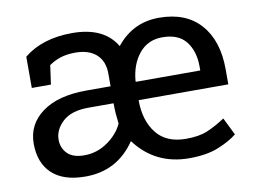

<svg xmlns="http://www.w3.org/2000/svg" viewBox="-64 -631 977 733"><g transform="rotate(-10 424.0 -264.0)"><path d="M212.4 10.3Q127 10.3 82.8 -31.2Q38.6 -72.8 38.6 -147.5Q38.6 -222.2 100.1 -267.3Q161.6 -312.5 271.5 -312.5H365.7V-361.8Q365.7 -409.7 336.7 -436Q307.6 -462.4 254.9 -462.4Q221.7 -462.4 197.3 -454.3Q172.9 -446.3 152.8 -432.1L142.6 -358.4H68.4V-479.5Q140.1 -538.1 256.3 -538.1Q378.9 -538.1 426.8 -457.5Q491.2 -538.1 592.3 -538.1Q696.8 -538.1 753.2 -474.6Q809.6 -411.1 809.6 -299.8V-241.7H462.9L461.9 -239.3Q462.4 -161.6 500.7 -113.3Q539.1 -64.9 614.7 -64.9Q665.5 -64.9 697.8 -78.4Q730 -91.8 768.1 -116.7L801.3 -49.3Q774.4 -27.3 728.5 -8.5Q682.6 10.3 614.7 10.3Q482.4 10.3 405.8 -92.8Q335.9 10.3 212.4 10.3ZM463.9 -312.5H713.4V-327.6Q713.4 -387.2 684.1 -424.8Q654.8 -462.4 592.3 -462.4Q536.1 -462.4 502.2 -421.1Q468.3 -379.9 462.9 -314.9ZM221.7 -70.3Q271 -70.3 312 -98.9Q353 -127.4 371.1 -167Q368.2 -190.9 366.9 -208Q365.7 -225.1 365.7 -246.1V-246.6H268.1Q201.7 -246.6 168.2 -215.6Q134.8 -184.6 134.8 -145.5Q134.8 -113.8 156.2 -92Q177.7 -70.3 221.7 -70.3Z"/></g></svg>

Font: Roboto Slab
Style: Regular
Weight: 400
Designer: Google
Version: Version 2.000; ttfautohint (v1.8.1.43-b0c9)